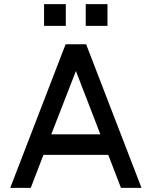

<svg xmlns="http://www.w3.org/2000/svg" viewBox="-20 -916 740 936"><path d="M399.9 -700.2 669.9 0H569.8L507.8 -161.1H191.9L129.9 0H29.8L299.8 -700.2ZM230 -261.2H469.2L350.1 -569.8ZM397.9 -896H503.9V-790H397.9ZM194.8 -896H300.8V-790H194.8Z"/></svg>

Font: Aldrich [RUS by Daymarius]
Style: Regular
Weight: 400
Designer: Matthew Desmond
Foundry: Matthew Desmond
Version: Version 1.002 August 24, 2018